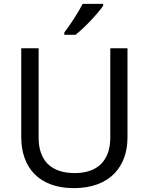

<svg xmlns="http://www.w3.org/2000/svg" viewBox="-20 -964 771 994"><path d="M514 -934V-944H408C385 -899 342 -833 313 -796V-784H371C418 -820 489 -897 514 -934ZM640 -252V-714H551V-252C551 -144 496 -68 367 -68C242 -68 180 -135 180 -251V-714H90V-254C90 -95 184 10 362 10C551 10 640 -104 640 -252Z"/></svg>

Font: Noto Sans Sinhala UI
Style: Regular
Weight: 400
Designer: Jelle Bosma - Monotype Design Team
Foundry: Monotype Imaging Inc.
Version: Version 2.006